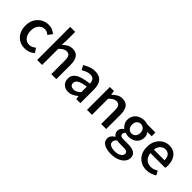

<svg xmlns="http://www.w3.org/2000/svg" viewBox="94 -1641 2809 2809"><g transform="rotate(45 1499.0 -236.5)"><path d="M267 11Q203 11 151.5 -18Q100 -47 70 -102.5Q40 -158 40 -236Q40 -315 73 -370.5Q106 -426 159.5 -455.5Q213 -485 275 -485Q321 -485 354.5 -469Q388 -453 414 -431L363 -364Q344 -381 324 -390.5Q304 -400 281 -400Q222 -400 184.5 -355Q147 -310 147 -236Q147 -162 183.5 -117.5Q220 -73 277 -73Q306 -73 332 -85.5Q358 -98 379 -116L422 -47Q389 -17 348.5 -3Q308 11 267 11Z M517 0V-684H620V-504L616 -411Q646 -441 683 -463Q720 -485 769 -485Q845 -485 879.5 -436Q914 -387 914 -297V0H810V-284Q810 -344 792 -370Q774 -396 733 -396Q701 -396 676 -380Q651 -364 620 -334V0Z M1166 11Q1104 11 1065 -26Q1026 -63 1026 -126Q1026 -202 1093 -243.5Q1160 -285 1307 -301Q1307 -341 1288 -371Q1269 -401 1219 -401Q1182 -401 1148 -387Q1114 -373 1083 -354L1045 -423Q1083 -447 1132 -466Q1181 -485 1238 -485Q1326 -485 1368.5 -432Q1411 -379 1411 -282V0H1326L1318 -53H1315Q1283 -25 1245.5 -7Q1208 11 1166 11ZM1198 -70Q1228 -70 1253.5 -84Q1279 -98 1307 -124V-237Q1206 -224 1166 -198Q1126 -172 1126 -134Q1126 -100 1146.5 -85Q1167 -70 1198 -70Z M1549 0V-473H1633L1642 -408H1645Q1677 -440 1714.5 -462.5Q1752 -485 1801 -485Q1877 -485 1911.5 -436Q1946 -387 1946 -297V0H1842V-284Q1842 -344 1824 -370Q1806 -396 1765 -396Q1733 -396 1708 -380Q1683 -364 1652 -334V0Z M2249 211Q2164 211 2108 180Q2052 149 2052 86Q2052 56 2070 30Q2088 4 2121 -15V-19Q2103 -30 2090.5 -49.5Q2078 -69 2078 -98Q2078 -125 2094 -148.5Q2110 -172 2131 -186V-189Q2106 -208 2087 -240.5Q2068 -273 2068 -315Q2068 -369 2094 -407Q2120 -445 2162 -465Q2204 -485 2253 -485Q2272 -485 2290 -481.5Q2308 -478 2322 -473H2491V-396H2402Q2414 -381 2422.5 -359.5Q2431 -338 2431 -312Q2431 -260 2407 -223.5Q2383 -187 2342.5 -168.5Q2302 -150 2253 -150Q2219 -150 2187 -163Q2176 -153 2169.5 -142.5Q2163 -132 2163 -115Q2163 -94 2179.5 -82.5Q2196 -71 2241 -71H2327Q2411 -71 2455 -43Q2499 -15 2499 44Q2499 91 2468 128.5Q2437 166 2381 188.5Q2325 211 2249 211ZM2253 -215Q2289 -215 2314.5 -241.5Q2340 -268 2340 -315Q2340 -361 2314.5 -386.5Q2289 -412 2253 -412Q2216 -412 2191.5 -386.5Q2167 -361 2167 -315Q2167 -268 2192 -241.5Q2217 -215 2253 -215ZM2265 143Q2324 143 2361.5 118.5Q2399 94 2399 61Q2399 32 2376.5 21.5Q2354 11 2312 11H2243Q2206 11 2179 4Q2158 20 2149 37Q2140 54 2140 71Q2140 105 2173 124Q2206 143 2265 143Z M2783 11Q2718 11 2665.5 -18.5Q2613 -48 2582 -103Q2551 -158 2551 -236Q2551 -313 2582 -369Q2613 -425 2663 -455Q2713 -485 2768 -485Q2863 -485 2913 -422.5Q2963 -360 2963 -261Q2963 -245 2961 -231Q2959 -217 2957 -209H2652Q2659 -143 2698 -105.5Q2737 -68 2797 -68Q2828 -68 2855 -77.5Q2882 -87 2908 -104L2944 -39Q2910 -16 2869.5 -2.5Q2829 11 2783 11ZM2651 -280H2872Q2872 -339 2846 -371.5Q2820 -404 2771 -404Q2727 -404 2693 -372Q2659 -340 2651 -280Z"/></g></svg>

Font: Narnoor Medium
Style: Regular
Weight: 500
Designer: S. Sridhar Murthy
Foundry: SIL International
Version: Version 3.000